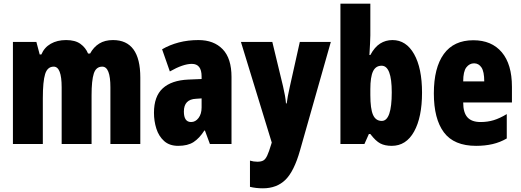

<svg xmlns="http://www.w3.org/2000/svg" viewBox="-20 -780 2820 1040"><path d="M592 -563Q740 -563 740 -360V0H578V-307Q578 -419 534 -419Q500 -419 488 -381.5Q476 -344 476 -264V0H314V-307Q314 -419 271 -419Q237 -419 224.5 -379Q212 -339 212 -248V0H50V-553H177L195 -485H204Q220 -523 255 -543Q290 -563 338 -563Q387 -563 415.5 -542.5Q444 -522 457 -490H468Q487 -525 517.5 -544Q548 -563 592 -563Z M1055 -563Q1138 -563 1186 -513.5Q1234 -464 1234 -363V0H1117L1090 -73H1087Q1060 -31 1028.5 -10.5Q997 10 945 10Q898 10 869 -16Q840 -42 827 -83Q814 -124 814 -169Q814 -258 861.5 -301.5Q909 -345 1000 -349L1072 -352V-366Q1072 -434 1019 -434Q972 -434 900 -393L858 -513Q899 -537 948.5 -550Q998 -563 1055 -563ZM1042 -245Q976 -242 976 -176Q976 -119 1015 -119Q1039 -119 1055.5 -141Q1072 -163 1072 -198V-247Z M1285 -553H1455L1513 -313Q1519 -288 1523.5 -262.5Q1528 -237 1529 -220H1533Q1535 -237 1539 -258.5Q1543 -280 1550 -311L1604 -553H1772L1605 35Q1573 148 1526 194Q1479 240 1404 240Q1385 240 1367.5 238Q1350 236 1334 232V90Q1354 96 1374 96Q1394 96 1406 89.5Q1418 83 1427.5 62.5Q1437 42 1449 2L1452 -8Z M1986 -588Q1986 -572 1984.5 -546Q1983 -520 1981 -482H1986Q2009 -525 2039 -544Q2069 -563 2106 -563Q2180 -563 2223 -487Q2266 -411 2266 -278Q2266 -145 2223 -67.5Q2180 10 2102 10Q2065 10 2040 -3Q2015 -16 1986 -54H1978L1954 0H1824V-760H1986ZM2047 -424Q2015 -424 2000.5 -393.5Q1986 -363 1986 -297V-265Q1986 -191 2000.5 -158Q2015 -125 2048 -125Q2102 -125 2102 -280Q2102 -424 2047 -424Z M2544 -562Q2643 -562 2698 -497Q2753 -432 2753 -310V-225H2489Q2489 -170 2512 -144.5Q2535 -119 2583 -119Q2621 -119 2654 -129Q2687 -139 2725 -162V-30Q2689 -9 2648 0.5Q2607 10 2559 10Q2439 10 2384.5 -63Q2330 -136 2330 -274Q2330 -413 2384 -487.5Q2438 -562 2544 -562ZM2548 -437Q2523 -437 2506 -415Q2489 -393 2489 -339H2603Q2603 -392 2588 -414.5Q2573 -437 2548 -437Z"/></svg>

Font: Noto Sans Malayalam ExtraCondensed Black
Style: Regular
Weight: 900
Width: 2
Designer: Jelle Bosma - Monotype Design Team
Foundry: Monotype Imaging Inc.
Version: Version 2.104; ttfautohint (v1.8.4.7-5d5b)